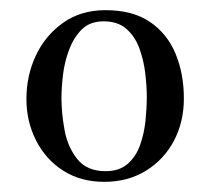

<svg xmlns="http://www.w3.org/2000/svg" viewBox="-20 -758 430 378"><path d="M269 -567Q269 -588 266 -613.5Q263 -639 254.5 -662.5Q246 -686 229 -701Q212 -716 184 -716Q157 -716 141 -700Q125 -684 116 -660Q107 -636 104 -610.5Q101 -585 101 -565Q101 -536 107 -502.5Q113 -469 132 -445Q151 -421 188 -421Q215 -421 231.5 -435.5Q248 -450 256 -473Q264 -496 266.5 -521Q269 -546 269 -567ZM342 -564Q342 -518 322.5 -481Q303 -444 267.5 -422Q232 -400 185 -400Q139 -400 104.5 -422Q70 -444 51 -481.5Q32 -519 32 -563Q32 -609 50.5 -648.5Q69 -688 104 -713Q139 -738 188 -738Q241 -738 275 -715Q309 -692 325.5 -652.5Q342 -613 342 -564Z"/></svg>

Font: Kaisei Tokumin Medium
Style: Regular
Weight: 500
Designer: Font-Kai, 金井和夫
Foundry: KAZUO KANAI
Version: Version 5.003